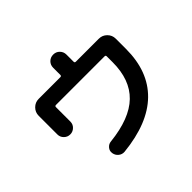

<svg xmlns="http://www.w3.org/2000/svg" viewBox="-181 -1065 1362 1362"><g transform="rotate(-45 500.0 -384.0)"><path d="M113.3 -384.8V-572.3Q113.3 -607.4 138.2 -632.3Q163.1 -657.2 198.2 -657.2H415Q426.8 -657.2 426.8 -668V-740.2Q426.8 -768.6 445.8 -787.6Q464.8 -806.6 493.2 -806.6Q521.5 -806.6 540.5 -787.1Q559.6 -767.6 559.6 -740.2V-668Q559.6 -657.2 571.3 -657.2H801.8Q836.9 -657.2 861.8 -632.3Q886.7 -607.4 886.7 -572.3V-469.7Q886.7 -245.1 754.9 -116.2Q623 12.7 363.3 39.1Q337.9 41 318.4 24.9Q298.8 8.8 294.9 -16.6Q291 -41 307.1 -60.1Q323.2 -79.1 346.7 -81.1Q555.7 -103.5 654.3 -199.2Q752.9 -294.9 752.9 -469.7V-529.3Q752.9 -540 742.2 -540H254.9Q243.2 -540 243.2 -529.3V-384.8Q243.2 -357.4 224.1 -338.9Q205.1 -320.3 178.2 -320.3Q151.4 -320.3 132.3 -339.4Q113.3 -358.4 113.3 -384.8Z"/></g></svg>

Font: Rounded-X Mgen+ 1m bold
Style: Bold
Weight: 700
Designer: [Source Han Sans]
Ryoko NISHIZUKA  (kana & ideographs); Paul D. Hunt (Latin, Greek & Cyrillic); Wenlong ZHANG  (bopomofo
Version: Version 1.059.20150602